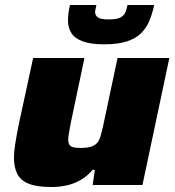

<svg xmlns="http://www.w3.org/2000/svg" viewBox="-20 -743 704 771"><path d="M187 8Q127 8 94.5 -5.5Q62 -19 49 -45.5Q36 -72 36 -111Q36 -133 41.5 -167.5Q47 -202 54 -237L113 -510H319L265 -253Q262 -237 258 -215.5Q254 -194 254 -184Q254 -169 259 -161.5Q264 -154 275 -151.5Q286 -149 303 -149Q329 -149 344 -153.5Q359 -158 368.5 -167.5Q378 -177 383 -194Q388 -211 394 -237L452 -510H660L552 0H352L361 -61H352Q330 -35 302.5 -19.5Q275 -4 245.5 2Q216 8 187 8ZM398 -565Q344 -565 312 -577Q280 -589 266.5 -610.5Q253 -632 253 -660Q253 -675 255 -690.5Q257 -706 261 -723H367Q366 -715 364 -708Q362 -701 362 -695Q362 -681 373 -673Q384 -665 416 -665Q448 -665 463 -672.5Q478 -680 483.5 -693.5Q489 -707 492 -723H599Q592 -689 580 -660Q568 -631 546.5 -609.5Q525 -588 488.5 -576.5Q452 -565 398 -565Z"/></svg>

Font: Saira Expanded ExtraBold
Style: Italic
Weight: 800
Width: 7
Italic angle: -12°
Designer: Hector Gatti with collaboration of the Omnibus-Type team
Foundry: Omnibus-Type
Version: Version 1.101